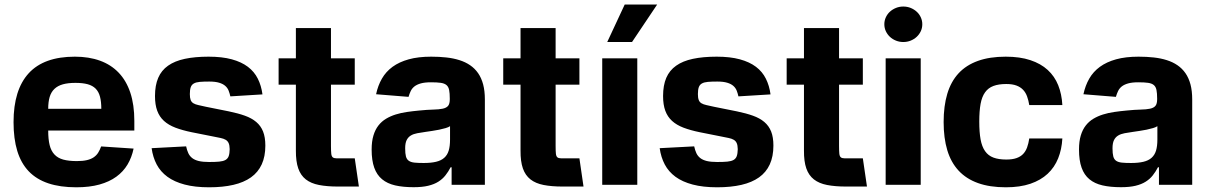

<svg xmlns="http://www.w3.org/2000/svg" viewBox="-20 -797 5219 828"><path d="M38.4 -270.2Q38.4 -409.8 103.9 -481.2Q169.4 -552.6 302.9 -552.6Q363.6 -552.6 411.2 -535.3Q458.8 -518.1 491.8 -483.5Q524.9 -448.9 542.1 -397Q559.3 -345.2 559.3 -275.6V-234H187.9V-233.7Q187.9 -196.4 194.1 -171.3Q200.3 -146.3 214.7 -130.9Q229 -115.4 252.7 -108.8Q276.3 -102.3 311.4 -102.3Q337 -102.3 354.4 -106.4Q371.8 -110.4 383.7 -118.4Q395.6 -126.4 403.1 -138.1Q410.5 -149.9 416.2 -165.5L556.1 -156.2Q548.3 -118.3 530 -87.5Q511.7 -56.8 481.7 -35Q451.7 -13.1 408.9 -1.2Q366.1 10.7 308.9 10.7Q239.3 10.7 188.4 -6.4Q137.4 -23.4 104 -58.2Q70.7 -93 54.5 -146Q38.4 -198.9 38.4 -270.2ZM187.9 -327.8H416.9Q416.9 -358.7 411.2 -380.1Q405.5 -401.6 392.4 -414.8Q379.3 -427.9 358 -433.8Q336.6 -439.6 305.4 -439.6Q273.4 -439.6 251.2 -433.4Q229 -427.2 214.8 -413.7Q200.6 -400.2 194.2 -378.9Q187.9 -357.6 187.9 -327.8Z M782.7 -165.8Q786.2 -149.1 792.1 -136.5Q797.9 -123.9 808.8 -115.4Q819.6 -106.9 837.2 -102.6Q854.8 -98.4 881.7 -98.4Q908.4 -98.4 925.4 -100Q942.5 -101.6 952.4 -107.2Q962.4 -112.9 966.3 -123.9Q970.2 -134.9 970.5 -153.8Q970.2 -170.8 965.9 -180Q961.6 -189.3 953.1 -194.2Q944.6 -199.2 931.5 -201.9Q918.3 -204.5 900.6 -208.1L806.1 -226.9Q766.3 -235.1 736.5 -246.4Q706.7 -257.8 687.1 -275.6Q667.6 -293.3 658 -319.4Q648.4 -345.5 648.4 -382.8Q648.4 -429 662.3 -461.3Q676.1 -493.6 704.9 -513.8Q733.7 -534.1 777.2 -543.3Q820.7 -552.6 879.6 -552.6Q937.9 -552.6 979.6 -541.2Q1021.3 -529.8 1049 -508.9Q1076.7 -487.9 1091.8 -457.7Q1106.9 -427.6 1111.9 -389.9L973.4 -381.4Q970.5 -394.5 965.9 -406.2Q961.3 -418 951.3 -426.7Q941.4 -435.4 924.9 -440.3Q908.4 -445.3 882.1 -445.3Q858 -445.3 841.8 -443.9Q825.6 -442.5 816.1 -437.1Q806.5 -431.8 802.6 -421Q798.7 -410.2 798.7 -391.3Q798.7 -375 802.2 -365.8Q805.8 -356.5 814.1 -351.6Q822.4 -346.6 835.6 -343.8Q848.7 -340.9 867.9 -336.6L966.6 -316.8Q1006.4 -308.6 1035.9 -298.1Q1065.3 -287.6 1085 -271Q1104.8 -254.3 1114.5 -229.8Q1124.3 -205.3 1124.3 -169Q1124.3 -122.2 1108.7 -88.1Q1093 -54 1062.3 -32.1Q1031.6 -10.3 986.3 0.2Q941.1 10.7 881.4 10.7Q820.7 10.7 776.3 -1.1Q731.9 -12.8 702.1 -34.6Q672.2 -56.5 655.7 -87.7Q639.2 -119 633.9 -158Z M1256 -545.5V-676.1H1407.3V-545.5H1509.9V-431.8H1407.3V-167.6Q1407.3 -145.2 1408.6 -134.1Q1409.8 -122.9 1415 -118.6Q1420.1 -114.3 1430.2 -114.3Q1440.3 -114.3 1458.5 -114.3H1509.9L1527.7 7.5H1437.9Q1389.9 7.5 1355.5 0.7Q1321 -6 1298.8 -23.4Q1276.6 -40.8 1266.2 -70.8Q1255.7 -100.9 1256 -147.7V-431.8H1181.5V-545.5Z M1582.7 -152.3Q1582.7 -187.1 1590.4 -212.5Q1598 -237.9 1611.9 -255.7Q1625.7 -273.4 1644.7 -284.8Q1663.7 -296.2 1686.4 -303.3Q1709.2 -310.4 1734.9 -314.1Q1760.7 -317.8 1787.6 -320.3Q1823.2 -323.9 1848.2 -324.4Q1873.2 -324.9 1889.2 -328.3Q1905.2 -331.7 1912.5 -340.6Q1919.7 -349.4 1919.7 -369.3V-371.4Q1919.7 -394.9 1916.9 -408.9Q1914.1 -422.9 1905.4 -430.2Q1896.7 -437.5 1880.7 -439.8Q1864.7 -442.1 1838.8 -442.1Q1811.8 -442.1 1794.7 -437.3Q1777.7 -432.5 1767.2 -424.2Q1756.7 -415.8 1751.2 -404.3Q1745.7 -392.8 1741.8 -379.3L1601.9 -390.6Q1609.7 -427.9 1627 -457.9Q1644.2 -487.9 1672.9 -508.9Q1701.7 -529.8 1742.7 -541.2Q1783.7 -552.6 1839.5 -552.6Q1874.3 -552.6 1905 -549.2Q1935.7 -545.8 1961.5 -537.6Q1987.2 -529.5 2007.5 -515.6Q2027.7 -501.8 2041.9 -481.4Q2056.1 -460.9 2063.6 -432.9Q2071 -404.8 2071 -367.9V0H1927.6V-75.6H1923.3Q1913.4 -56.5 1900.9 -40.7Q1888.5 -24.9 1870.4 -13.5Q1852.3 -2.1 1826.5 4.1Q1800.8 10.3 1763.8 10.3Q1718 10.3 1684.1 2.5Q1650.2 -5.3 1627.7 -24Q1605.1 -42.6 1593.9 -73.9Q1582.7 -105.1 1582.7 -152.3ZM1807.2 -94.1Q1838.8 -94.1 1860.4 -99.3Q1882.1 -104.4 1895.6 -116.3Q1909.1 -128.2 1915 -147.5Q1920.8 -166.9 1920.8 -195V-252.8Q1914.1 -248.2 1901.5 -244.5Q1888.8 -240.8 1873.9 -237.7Q1859 -234.7 1843.6 -232.4Q1828.1 -230.1 1815.7 -228.3Q1795.8 -225.5 1779.5 -222.5Q1763.1 -219.5 1751.6 -212.5Q1740.1 -205.6 1733.7 -192.8Q1727.3 -180 1727.3 -157.3Q1727.3 -134.9 1730.6 -122.3Q1734 -109.7 1743.1 -103.5Q1752.1 -97.3 1767.6 -95.7Q1783 -94.1 1807.2 -94.1Z M2224.8 -545.5V-676.1H2376.1V-545.5H2478.7V-431.8H2376.1V-167.6Q2376.1 -145.2 2377.3 -134.1Q2378.6 -122.9 2383.7 -118.6Q2388.8 -114.3 2399 -114.3Q2409.1 -114.3 2427.2 -114.3H2478.7L2496.4 7.5H2406.6Q2358.7 7.5 2324.2 0.7Q2289.8 -6 2267.6 -23.4Q2245.4 -40.8 2234.9 -70.8Q2224.4 -100.9 2224.8 -147.7V-431.8H2150.2V-545.5Z M2577.1 -545.5H2728.3V0H2577.1ZM2674 -777.3H2813.9L2705.6 -615.8H2598.7Z M2973.7 -165.8Q2977.3 -149.1 2983.1 -136.5Q2989 -123.9 2999.8 -115.4Q3010.7 -106.9 3028.2 -102.6Q3045.8 -98.4 3072.8 -98.4Q3099.4 -98.4 3116.5 -100Q3133.5 -101.6 3143.5 -107.2Q3153.4 -112.9 3157.3 -123.9Q3161.2 -134.9 3161.6 -153.8Q3161.2 -170.8 3157 -180Q3152.7 -189.3 3144.2 -194.2Q3135.7 -199.2 3122.5 -201.9Q3109.4 -204.5 3091.6 -208.1L2997.2 -226.9Q2957.4 -235.1 2927.6 -246.4Q2897.7 -257.8 2878.2 -275.6Q2858.7 -293.3 2849.1 -319.4Q2839.5 -345.5 2839.5 -382.8Q2839.5 -429 2853.3 -461.3Q2867.2 -493.6 2896 -513.8Q2924.7 -534.1 2968.2 -543.3Q3011.7 -552.6 3070.7 -552.6Q3128.9 -552.6 3170.6 -541.2Q3212.4 -529.8 3240.1 -508.9Q3267.8 -487.9 3282.8 -457.7Q3297.9 -427.6 3302.9 -389.9L3164.4 -381.4Q3161.6 -394.5 3157 -406.2Q3152.3 -418 3142.4 -426.7Q3132.5 -435.4 3115.9 -440.3Q3099.4 -445.3 3073.2 -445.3Q3049 -445.3 3032.8 -443.9Q3016.7 -442.5 3007.1 -437.1Q2997.5 -431.8 2993.6 -421Q2989.7 -410.2 2989.7 -391.3Q2989.7 -375 2993.3 -365.8Q2996.8 -356.5 3005.1 -351.6Q3013.5 -346.6 3026.6 -343.8Q3039.8 -340.9 3058.9 -336.6L3157.7 -316.8Q3197.4 -308.6 3226.9 -298.1Q3256.4 -287.6 3276.1 -271Q3295.8 -254.3 3305.6 -229.8Q3315.3 -205.3 3315.3 -169Q3315.3 -122.2 3299.7 -88.1Q3284.1 -54 3253.4 -32.1Q3222.7 -10.3 3177.4 0.2Q3132.1 10.7 3072.4 10.7Q3011.7 10.7 2967.3 -1.1Q2922.9 -12.8 2893.1 -34.6Q2863.3 -56.5 2846.8 -87.7Q2830.3 -119 2824.9 -158Z M3447.1 -545.5V-676.1H3598.4V-545.5H3701V-431.8H3598.4V-167.6Q3598.4 -145.2 3599.6 -134.1Q3600.9 -122.9 3606 -118.6Q3611.2 -114.3 3621.3 -114.3Q3631.4 -114.3 3649.5 -114.3H3701L3718.8 7.5H3628.9Q3581 7.5 3546.5 0.7Q3512.1 -6 3489.9 -23.4Q3467.7 -40.8 3457.2 -70.8Q3446.7 -100.9 3447.1 -147.7V-431.8H3372.5V-545.5Z M3799.4 0V-545.5H3950.6V0ZM3793.7 -692.5Q3793.7 -708.1 3800.1 -722.1Q3806.5 -736.2 3817.6 -746.4Q3828.8 -756.7 3843.8 -762.8Q3858.7 -768.8 3875.4 -768.8Q3892.4 -768.8 3907.3 -762.8Q3922.2 -756.7 3933.4 -746.4Q3944.6 -736.2 3951 -722.1Q3957.4 -708.1 3957.4 -692.5Q3957.4 -676.5 3951 -662.6Q3944.6 -648.8 3933.4 -638.3Q3922.2 -627.8 3907.3 -621.8Q3892.4 -615.8 3875.4 -615.8Q3858.7 -615.8 3843.8 -621.8Q3828.8 -627.8 3817.6 -638.3Q3806.5 -648.8 3800.1 -662.6Q3793.7 -676.5 3793.7 -692.5Z M4049.4 -270.6Q4049.4 -339.8 4065.2 -392.6Q4081 -445.3 4113.8 -480.8Q4146.7 -516.3 4197.3 -534.4Q4247.9 -552.6 4317.1 -552.6Q4378.6 -552.6 4423.5 -537.6Q4468.4 -522.7 4498.2 -495.4Q4528.1 -468 4543.5 -429.5Q4558.9 -391 4561.4 -343.8H4418.7Q4415.5 -364 4409.4 -380.9Q4403.4 -397.7 4392.2 -409.6Q4381 -421.5 4363.5 -428.1Q4345.9 -434.7 4319.6 -434.7Q4286.6 -434.7 4264.2 -426.3Q4241.8 -418 4228.2 -399Q4214.5 -380 4208.8 -349.1Q4203.1 -318.2 4203.1 -272.7Q4203.1 -226.9 4208.8 -195.7Q4214.5 -164.4 4228.2 -145.1Q4241.8 -125.7 4264.2 -117.4Q4286.6 -109 4319.6 -109Q4345.9 -109 4363.3 -115.1Q4380.7 -121.1 4391.9 -132.6Q4403.1 -144.2 4409.3 -161.2Q4415.5 -178.3 4418.7 -199.9H4561.4Q4558.9 -153.1 4543.3 -114.2Q4527.7 -75.3 4498 -47.6Q4468.4 -19.9 4423.7 -4.6Q4378.9 10.7 4317.8 10.7Q4248.2 10.7 4197.6 -7.5Q4147 -25.6 4114 -61.1Q4081 -96.6 4065.2 -149.1Q4049.4 -201.7 4049.4 -270.6Z M4633.2 -152.3Q4633.2 -187.1 4640.8 -212.5Q4648.4 -237.9 4662.3 -255.7Q4676.1 -273.4 4695.1 -284.8Q4714.1 -296.2 4736.9 -303.3Q4759.6 -310.4 4785.3 -314.1Q4811.1 -317.8 4838.1 -320.3Q4873.6 -323.9 4898.6 -324.4Q4923.7 -324.9 4939.6 -328.3Q4955.6 -331.7 4962.9 -340.6Q4970.2 -349.4 4970.2 -369.3V-371.4Q4970.2 -394.9 4967.3 -408.9Q4964.5 -422.9 4955.8 -430.2Q4947.1 -437.5 4931.1 -439.8Q4915.1 -442.1 4889.2 -442.1Q4862.2 -442.1 4845.2 -437.3Q4828.1 -432.5 4817.6 -424.2Q4807.2 -415.8 4801.7 -404.3Q4796.2 -392.8 4792.3 -379.3L4652.3 -390.6Q4660.2 -427.9 4677.4 -457.9Q4694.6 -487.9 4723.4 -508.9Q4752.1 -529.8 4793.1 -541.2Q4834.2 -552.6 4889.9 -552.6Q4924.7 -552.6 4955.4 -549.2Q4986.2 -545.8 5011.9 -537.6Q5037.6 -529.5 5057.9 -515.6Q5078.1 -501.8 5092.3 -481.4Q5106.5 -460.9 5114 -432.9Q5121.4 -404.8 5121.4 -367.9V0H4978V-75.6H4973.7Q4963.8 -56.5 4951.3 -40.7Q4938.9 -24.9 4920.8 -13.5Q4902.7 -2.1 4877 4.1Q4851.2 10.3 4814.3 10.3Q4768.5 10.3 4734.6 2.5Q4700.6 -5.3 4678.1 -24Q4655.5 -42.6 4644.4 -73.9Q4633.2 -105.1 4633.2 -152.3ZM4857.6 -94.1Q4889.2 -94.1 4910.9 -99.3Q4932.5 -104.4 4946 -116.3Q4959.5 -128.2 4965.4 -147.5Q4971.2 -166.9 4971.2 -195V-252.8Q4964.5 -248.2 4951.9 -244.5Q4939.3 -240.8 4924.4 -237.7Q4909.4 -234.7 4894 -232.4Q4878.6 -230.1 4866.1 -228.3Q4846.2 -225.5 4829.9 -222.5Q4813.6 -219.5 4802 -212.5Q4790.5 -205.6 4784.1 -192.8Q4777.7 -180 4777.7 -157.3Q4777.7 -134.9 4781.1 -122.3Q4784.4 -109.7 4793.5 -103.5Q4802.6 -97.3 4818 -95.7Q4833.5 -94.1 4857.6 -94.1Z"/></svg>

Font: Cannonade
Style: Bold
Weight: 700
Designer: Rasmus Andersson
Foundry: rsms
Version: Version 3.012;git-f93a4a705